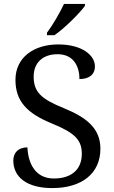

<svg xmlns="http://www.w3.org/2000/svg" viewBox="-20 -951 584 981"><path d="M220 -784V-771H258C311 -807 389 -886 414 -921V-931H307C286 -886 249 -822 220 -784ZM247 10C397 10 493 -64 493 -191C493 -294 424 -350 307 -398C191 -445 152 -480 152 -560C152 -629 197 -674 274 -674C358 -674 386 -609 386 -547C434 -547 465 -569 465 -612C465 -670 397 -724 278 -724C152 -724 59 -657 59 -543C59 -433 119 -372 243 -321C360 -273 398 -238 398 -165C398 -84 344 -39 255 -39C161 -39 124 -115 120 -198C74 -198 48 -171 48 -131C48 -47 116 10 247 10Z"/></svg>

Font: Noto Fangsong KSS Rotated
Style: Regular
Weight: 400
Designer: LIU Zhao, ZHANG Congyu, Kushim JIANG
Foundry: Guyu Beijing Co. Ltd.
Version: Version 1.000;November 16, 2022;FontCreator 11.5.0.2427 64-b